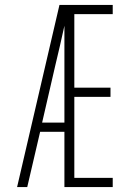

<svg xmlns="http://www.w3.org/2000/svg" viewBox="-20 -755 540 775"><path d="M49 0 220 -735H435V-698H280V-401H426V-364H280V-37H435V0H240V-223H142L90 0ZM150 -260H240V-651Q231 -611 222 -570.5Q213 -530 203 -490Z"/></svg>

Font: Iosevka SS04 Extralight
Style: Regular
Weight: 200
Monospace: yes
Designer: Belleve Invis
Foundry: Belleve Invis
Version: Version 19.0.0; ttfautohint (v1.8.4)